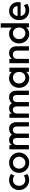

<svg xmlns="http://www.w3.org/2000/svg" viewBox="2142 -2934 800 5123"><g transform="rotate(-90 2541.5 -372.0)"><path d="M32.2 -262.7Q32.2 -337.9 68.1 -398.9Q104 -460 165 -494.6Q226.1 -529.3 297.9 -529.3Q341.8 -529.3 384.3 -516.1Q426.8 -502.9 460 -479.5L417 -384.8Q396 -403.8 364.3 -415.3Q332.5 -426.8 300.8 -426.8Q256.8 -426.8 221.2 -405.5Q185.5 -384.3 165.5 -346.7Q145.5 -309.1 145.5 -261.7Q145.5 -215.3 165.5 -177.7Q185.5 -140.1 220.9 -118.4Q256.3 -96.7 300.8 -96.7Q335.9 -96.7 368.2 -108.6Q400.4 -120.6 418.9 -138.7L460.9 -42Q431.6 -20.5 389.9 -7.3Q348.1 5.9 301.8 5.9Q227.5 5.9 165.8 -29.5Q104 -64.9 68.1 -126.5Q32.2 -188 32.2 -262.7Z M491.2 -262.7Q491.2 -335.9 527.1 -397Q563 -458 625 -493.2Q687 -528.3 761.7 -528.3Q835.4 -528.3 897.9 -493.2Q960.4 -458 996.8 -397Q1033.2 -335.9 1033.2 -262.7Q1033.2 -189 996.6 -126.7Q960 -64.5 897.7 -28.3Q835.4 7.8 761.7 7.8Q687.5 7.8 625.2 -28.3Q563 -64.5 527.1 -126.5Q491.2 -188.5 491.2 -262.7ZM921.9 -263.7Q921.9 -309.1 900.1 -346.4Q878.4 -383.8 841.8 -405.3Q805.2 -426.8 761.7 -426.8Q717.3 -426.8 681.2 -405Q645 -383.3 624.3 -345.7Q603.5 -308.1 603.5 -262.7Q603.5 -216.8 624.3 -178.2Q645 -139.6 681.4 -116.7Q717.8 -93.8 761.7 -93.8Q805.2 -93.8 842 -116.7Q878.9 -139.6 900.4 -178.7Q921.9 -217.8 921.9 -263.7Z M1119.1 -520.5H1230.5V-457H1232.9Q1257.3 -491.7 1293.2 -510Q1329.1 -528.3 1372.1 -528.3Q1418.5 -528.3 1453.1 -509.3Q1487.8 -490.2 1507.3 -455.1H1509.8Q1536.1 -491.2 1578.1 -509.8Q1620.1 -528.3 1669.9 -528.3Q1729.5 -528.3 1768.6 -501.7Q1807.6 -475.1 1825.7 -431.6Q1843.8 -388.2 1843.8 -336.9V0H1728.5V-318.4Q1728.5 -371.6 1704.3 -400.1Q1680.2 -428.7 1637.7 -428.7Q1610.4 -428.7 1587.9 -416.3Q1565.4 -403.8 1552.2 -378.9Q1539.1 -354 1539.1 -318.4V0H1423.8V-318.4Q1423.8 -371.6 1399.4 -400.1Q1375 -428.7 1332 -428.7Q1304.7 -428.7 1282.5 -415.8Q1260.3 -402.8 1247.3 -377.4Q1234.4 -352.1 1234.4 -315.4V0H1119.1Z M1959.5 -520.5H2070.8V-457H2073.2Q2097.7 -491.7 2133.5 -510Q2169.4 -528.3 2212.4 -528.3Q2258.8 -528.3 2293.5 -509.3Q2328.1 -490.2 2347.7 -455.1H2350.1Q2376.5 -491.2 2418.5 -509.8Q2460.4 -528.3 2510.3 -528.3Q2569.8 -528.3 2608.9 -501.7Q2647.9 -475.1 2666 -431.6Q2684.1 -388.2 2684.1 -336.9V0H2568.8V-318.4Q2568.8 -371.6 2544.7 -400.1Q2520.5 -428.7 2478 -428.7Q2450.7 -428.7 2428.2 -416.3Q2405.8 -403.8 2392.6 -378.9Q2379.4 -354 2379.4 -318.4V0H2264.2V-318.4Q2264.2 -371.6 2239.7 -400.1Q2215.3 -428.7 2172.4 -428.7Q2145 -428.7 2122.8 -415.8Q2100.6 -402.8 2087.6 -377.4Q2074.7 -352.1 2074.7 -315.4V0H1959.5Z M3186.5 -69.3H3184.6Q3154.3 -32.2 3112.1 -12.2Q3069.8 7.8 3016.6 7.8Q2945.8 7.8 2887.2 -27.1Q2828.6 -62 2794.7 -123.3Q2760.7 -184.6 2760.7 -260.7Q2760.7 -337.4 2795.2 -398.9Q2829.6 -460.4 2888.7 -494.9Q2947.8 -529.3 3018.6 -529.3Q3070.8 -529.3 3113 -509.8Q3155.3 -490.2 3185.1 -454.1H3186.5V-520.5H3298.8V0H3186.5ZM3184.6 -259.8Q3184.6 -309.6 3165 -347.4Q3145.5 -385.3 3111.1 -406Q3076.7 -426.8 3033.2 -426.8Q2988.3 -426.8 2952.1 -405.5Q2916 -384.3 2896 -346.7Q2876 -309.1 2876 -261.7Q2876 -215.3 2895.8 -177.2Q2915.5 -139.2 2951.9 -116.9Q2988.3 -94.7 3034.2 -94.7Q3077.1 -94.7 3111.1 -115Q3145 -135.3 3164.8 -172.6Q3184.6 -210 3184.6 -259.8Z M3418 -521.5H3531.2V-455.1H3533.7Q3558.1 -490.7 3599.9 -509.8Q3641.6 -528.8 3691.4 -529.3Q3749 -529.3 3789.1 -502.9Q3829.1 -476.6 3849.1 -433.1Q3869.1 -389.6 3869.1 -337.9V0H3753.9V-312.5Q3753.9 -369.1 3726.1 -398.9Q3698.2 -428.7 3648.4 -428.7Q3615.7 -428.7 3589.6 -415Q3563.5 -401.4 3548.3 -375.2Q3533.2 -349.1 3533.2 -312.5V0H3418Z M4371.6 0V-70.3H4369.1Q4339.4 -33.2 4296.9 -12.7Q4254.4 7.8 4200.7 7.8Q4129.9 7.8 4071.3 -27.1Q4012.7 -62 3978.8 -123.3Q3944.8 -184.6 3944.8 -260.7Q3944.8 -337.4 3979.2 -398.9Q4013.7 -460.4 4072.8 -494.9Q4131.8 -529.3 4202.6 -529.3Q4253.4 -529.3 4294.9 -510.7Q4336.4 -492.2 4365.7 -458H4367.7V-752H4482.9V0ZM4368.7 -259.8Q4368.7 -309.6 4349.1 -347.4Q4329.6 -385.3 4295.2 -406Q4260.7 -426.8 4217.3 -426.8Q4172.4 -426.8 4136.2 -405.5Q4100.1 -384.3 4080.1 -346.7Q4060.1 -309.1 4060.1 -261.7Q4060.1 -215.3 4079.8 -177.2Q4099.6 -139.2 4136 -116.9Q4172.4 -94.7 4218.3 -94.7Q4261.2 -94.7 4295.2 -115Q4329.1 -135.3 4348.9 -172.6Q4368.7 -210 4368.7 -259.8Z M4566.9 -260.7Q4566.9 -340.3 4599.9 -401.1Q4632.8 -461.9 4689.2 -495.1Q4745.6 -528.3 4814 -528.3Q4879.4 -528.3 4932.6 -498Q4985.8 -467.8 5017.1 -412.8Q5048.3 -357.9 5048.3 -287.1Q5047.9 -255.9 5040.5 -220.7H4674.8Q4685.5 -160.6 4726.3 -125.2Q4767.1 -89.8 4828.6 -89.8Q4867.7 -89.8 4903.1 -103.3Q4938.5 -116.7 4962.4 -136.7L5002.4 -42Q4970.2 -19.5 4925.3 -5.9Q4880.4 7.8 4830.6 7.8Q4752.4 7.8 4692.6 -25.9Q4632.8 -59.6 4599.9 -120.6Q4566.9 -181.6 4566.9 -260.7ZM4939.9 -302.7Q4939.9 -339.4 4924.1 -368.4Q4908.2 -397.5 4879.6 -414.1Q4851.1 -430.7 4814 -430.7Q4758.8 -431.2 4721.7 -396.5Q4684.6 -361.8 4674.8 -302.7Z"/></g></svg>

Font: Reddit Sans Chocolate SemiBold
Style: Regular
Weight: 600
Designer: Stephen Hutchings
Foundry: Reddit
Version: Version 1.011